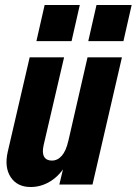

<svg xmlns="http://www.w3.org/2000/svg" viewBox="-20 -740 548 770"><path d="M103 10Q49 10 23 -29.5Q-3 -69 11 -131L99 -510H237L155 -158Q148 -127 157 -111.5Q166 -96 188 -96Q211 -96 228 -115.5Q245 -135 254 -175L256 -101Q231 -47 190.5 -18.5Q150 10 103 10ZM218 0 241 -96H236L331 -510H469L351 0ZM334 -575 367 -720H508L475 -575ZM126 -575 159 -720H300L267 -575Z"/></svg>

Font: Instrument Sans Condensed
Style: Bold Italic
Weight: 700
Width: 3
Italic angle: -13°
Designer: Rodrigo Fuenzalida
Foundry: fragTYPE
Version: Version 1.000;gftools[0.9.28]